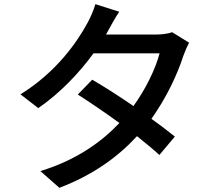

<svg xmlns="http://www.w3.org/2000/svg" viewBox="-20 -844 1040 918"><path d="M550 -788 436 -824C428 -795 410 -755 398 -734C350 -645 251 -500 78 -393L163 -327C270 -401 361 -498 427 -589H743C724 -516 677 -418 618 -337C551 -383 481 -428 421 -463L352 -392C410 -355 482 -306 551 -256C465 -165 344 -78 173 -26L264 54C427 -8 546 -96 635 -193C676 -160 714 -129 742 -103L816 -191C785 -216 746 -246 704 -276C777 -378 829 -491 857 -578C864 -598 875 -623 884 -640L803 -690C784 -683 756 -679 728 -679H487L498 -699C509 -719 530 -758 550 -788Z"/></svg>

Font: Noto Sans CJK SC Medium
Style: Regular
Weight: 500
Designer: Ryoko NISHIZUKA 西塚涼子 (kana, bopomofo & ideographs); Paul D. Hunt (Latin, Greek & Cyrillic); Sandoll Communications 산돌커뮤니
Foundry: Adobe
Version: Version 2.004;hotconv 1.0.118;makeotfexe 2.5.65603